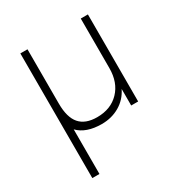

<svg xmlns="http://www.w3.org/2000/svg" viewBox="-169 -620 898 955"><g transform="rotate(-30 280.5 -142.0)"><path d="M473 -500V0H433V-95Q409 -46 363.5 -19.5Q318 7 261 7Q172 7 126 -40V216H85V-500H126V-188Q126 -109 158.5 -71.5Q191 -34 258 -34Q337 -34 384.5 -83.5Q432 -133 432 -215V-500Z"/></g></svg>

Font: MuliDisplayVN ExtraLight
Style: Regular
Weight: 200
Designer: Vernon Adams
Foundry: Vernon Adams
Version: Version 2.100